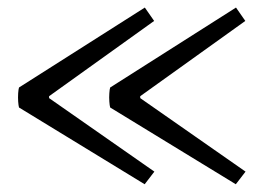

<svg xmlns="http://www.w3.org/2000/svg" viewBox="-20 -494 712 501"><path d="M620.1 -439.4 345.9 -243V-238L620.7 -46.2L595.3 -13.2L267.5 -213.5Q266 -218.5 265.3 -229.1Q264.5 -239.6 265.3 -250.7Q266 -261.7 267.5 -265.7L595.8 -474.3ZM382.2 -439.4 108.1 -243V-238L382.8 -46.2L357.5 -13.2L29.6 -213.5Q28.2 -218.5 27.4 -229.1Q26.7 -239.6 27.4 -250.7Q28.2 -261.7 29.6 -265.7L357.9 -474.3Z"/></svg>

Font: Arima Thin
Style: Regular
Weight: 100
Designer: Joana Correia and Natanael Gama
Foundry: NDISCOVER
Version: Version 1.101;gftools[0.9.23]